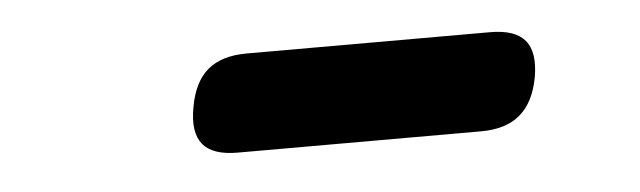

<svg xmlns="http://www.w3.org/2000/svg" viewBox="-25 -807 650 195"><g transform="rotate(-5 300.0 -709.0)"><path d="M211.5 -659.5Q186.2 -659.5 176.2 -671.8Q166.3 -684.1 171 -709.4Q175.4 -734.7 189.7 -746.9Q204.1 -759 229.4 -759H477.9Q503.2 -759 513.3 -746.9Q523.4 -734.7 519 -709.4Q514.3 -684.1 499.8 -671.8Q485.3 -659.5 460 -659.5Z"/></g></svg>

Font: Maple Mono
Style: Italic
Weight: 400
Italic angle: -10°
Monospace: yes
Designer: subframe7536
Version: Version 7.300